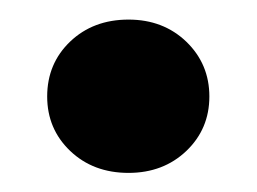

<svg xmlns="http://www.w3.org/2000/svg" viewBox="-20 -450 266 199"><path d="M28.9 -350Q28.9 -384.1 52.7 -406.9Q76.6 -429.7 113.2 -429.7Q149.3 -429.7 173.2 -406.7Q197 -383.6 197 -350Q197 -316.4 173.2 -293.6Q149.3 -270.8 113.2 -270.8Q76.6 -270.8 52.7 -293.6Q28.9 -316.4 28.9 -350Z"/></svg>

Font: AF Albert Sans Medium
Style: Regular
Weight: 500
Designer: Andreas Rasmussen
Foundry: a.Foundry
Version: Version 1.300;Glyphs 3.2 (3231)